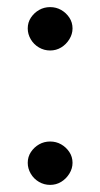

<svg xmlns="http://www.w3.org/2000/svg" viewBox="-20 -510 282 540"><path d="M121 -368Q104 -368 89.5 -376.5Q75 -385 66.5 -399.5Q58 -414 58 -430Q58 -447 67 -460.5Q76 -474 90 -482Q104 -490 121 -490Q138 -490 152 -482Q166 -474 175 -460.5Q184 -447 184 -430Q184 -414 175 -399.5Q166 -385 152 -376.5Q138 -368 121 -368ZM121 10Q104 10 89.5 1.5Q75 -7 66.5 -21.5Q58 -36 58 -52Q58 -69 67 -82.5Q76 -96 90 -104Q104 -112 121 -112Q138 -112 152 -104Q166 -96 175 -82.5Q184 -69 184 -52Q184 -36 175 -21.5Q166 -7 152 1.5Q138 10 121 10Z"/></svg>

Font: REM Light
Style: Regular
Weight: 300
Designer: Octavio Pardo
Foundry: Ashler Design
Version: Version 1.005;gftools[0.9.28]